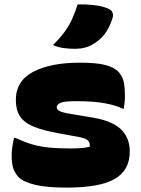

<svg xmlns="http://www.w3.org/2000/svg" viewBox="-20 -842 640 873"><path d="M303 -167Q331 -167 352 -169Q373 -171 388 -175Q390 -192 380.5 -202.5Q371 -213 339 -219L252 -235Q177 -248 133.5 -266Q90 -284 71 -313Q52 -342 52 -387Q52 -474 131 -515.5Q210 -557 343 -557Q420 -557 458.5 -546.5Q497 -536 515 -519Q534 -500 541 -476Q548 -452 548 -402Q548 -389 546.5 -375.5Q545 -362 543 -348H537Q508 -363 456.5 -372.5Q405 -382 325 -382Q273 -382 255.5 -374.5Q238 -367 238 -354Q238 -344 251 -337Q264 -330 302 -324L385 -310Q484 -296 527 -257Q570 -218 570 -153Q570 -68 502 -28.5Q434 11 284 11Q193 11 140.5 -1.5Q88 -14 65 -36Q49 -53 41 -74.5Q33 -96 33 -138Q33 -155 36.5 -177Q40 -199 44 -215H50Q89 -197 123 -186.5Q157 -176 199.5 -171.5Q242 -167 303 -167ZM333 -822Q368 -823 405.5 -819Q443 -815 472 -803Q488 -796 492 -783.5Q496 -771 491 -758Q477 -714 455 -686Q433 -658 398 -638Q384 -630 364.5 -625Q345 -620 319 -620Q297 -620 270 -623.5Q243 -627 221 -637Q252 -668 272.5 -695.5Q293 -723 307 -753.5Q321 -784 333 -822Z"/></svg>

Font: Recursive Mn Csl St Blk
Style: Regular
Weight: 900
Monospace: yes
Version: Version 1.079;hotconv 1.0.112;makeotfexe 2.5.65598; ttfautoh